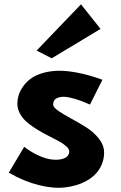

<svg xmlns="http://www.w3.org/2000/svg" viewBox="-20 -860 566 896"><path d="M21 -54.2 92.8 -174.8Q127 -148.9 160.4 -134Q193.8 -119.1 219 -116Q244.1 -112.8 263.7 -116.5Q283.2 -120.1 293.2 -129.9Q303.2 -139.6 303.2 -152.8Q303.2 -164.6 289.8 -176.8Q276.4 -189 255.1 -200.7Q233.9 -212.4 208 -225.3Q182.1 -238.3 156.2 -253.9Q130.4 -269.5 109.1 -286.9Q87.9 -304.2 74.5 -327.4Q61 -350.6 61 -376Q61 -394.5 66.4 -413.6Q71.8 -432.6 85.2 -452.9Q98.6 -473.1 118.9 -489.5Q139.2 -505.9 171.1 -516.6Q203.1 -527.3 242.7 -529.5Q282.2 -531.7 337.9 -521.5Q393.6 -511.2 458 -487.8L399.9 -372.1Q360.8 -389.6 329.8 -398.7Q298.8 -407.7 280.3 -408.2Q261.7 -408.7 249.5 -403.6Q237.3 -398.4 232.7 -390.9Q228 -383.3 228 -373Q228 -359.4 252.4 -342.5Q276.9 -325.7 311.8 -306.9Q346.7 -288.1 381.8 -266.1Q417 -244.1 441.4 -213.1Q465.8 -182.1 465.8 -147.9Q465.8 -106 443.4 -70.6Q420.9 -35.2 379.2 -13.4Q337.4 8.3 283.4 14.6Q229.5 21 160.4 3.7Q91.3 -13.7 21 -54.2ZM150.9 -624 357.9 -839.8 449.2 -725.1 221.2 -587.9Z"/></svg>

Font: Hussar Preview
Style: Bold
Weight: 700
Foundry: Cannot Into Space Fonts, PlusOne Fonts
Version: Version 2.29RC2 "Millennial"